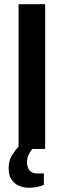

<svg xmlns="http://www.w3.org/2000/svg" viewBox="-20 -706 302 910"><path d="M117 184Q94 184 71.5 175Q49 166 35 146Q21 126 21 92Q21 56 35.5 32Q50 8 68 -11V-686H194V0H133Q123 11 115.5 28Q108 45 108 63Q108 85 119 100.5Q130 116 155 116H188V170Q173 177 153 180.5Q133 184 117 184Z"/></svg>

Font: Archivo SemiCondensed SemiBold
Style: Regular
Weight: 600
Width: 4
Designer: Hector Gatti
Foundry: Omnibus-Type
Version: Version 2.001; ttfautohint (v1.8.3)